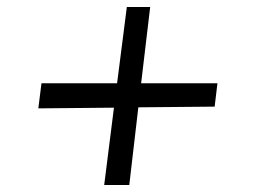

<svg xmlns="http://www.w3.org/2000/svg" viewBox="-20 -531 732 551"><path d="M307 -222 90 -220 99 -292H316L344 -511H411L385 -292H604L596 -225L377 -223L351 0H279Z"/></svg>

Font: Andada Pro
Style: Italic
Weight: 400
Italic angle: -7°
Designer: Carolina Giovagnoli
Foundry: Huerta Tipografica
Version: Version 3.005; ttfautohint (v1.8.4)